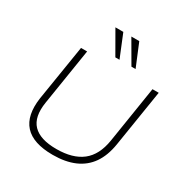

<svg xmlns="http://www.w3.org/2000/svg" viewBox="-210 -1106 1233 1282"><g transform="rotate(30 407.0 -465.5)"><path d="M373 8Q298 8 243.5 -10Q189 -28 156.5 -64Q124 -100 113 -153Q102 -206 112 -276L181 -705H228L159 -271Q140 -152 194.5 -95Q249 -38 375 -38Q501 -38 572.5 -94Q644 -150 663 -269L732 -705H780L710 -266Q695 -174 653 -113.5Q611 -53 541 -22.5Q471 8 373 8ZM535 -765 434 -939H495L567 -765ZM411 -765 311 -939H372L443 -765Z"/></g></svg>

Font: Nunito Sans 10pt SemiExpanded ExtraLight
Style: Italic
Weight: 250
Width: 6
Italic angle: -9°
Designer: Vernon Adams
Foundry: Vernon Adams
Version: Version 3.101;gftools[0.9.27]